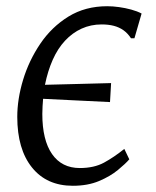

<svg xmlns="http://www.w3.org/2000/svg" viewBox="-20 -587 501 617"><path d="M214 10Q130 10 82.8 -48.8Q35.5 -107.5 35.5 -211.5Q35.5 -268.5 54.2 -330.5Q73 -392.5 109.5 -446.5Q146 -500.5 200 -533.8Q254 -567 324.5 -567Q342.5 -567 362.5 -564.2Q382.5 -561.5 401.8 -556.2Q421 -551 435 -543.5L412 -464H401Q390.5 -480 376.8 -489.8Q363 -499.5 345.8 -504Q328.5 -508.5 306.5 -508.5Q272 -508.5 242.2 -495Q212.5 -481.5 189 -456.2Q165.5 -431 149.5 -395Q133.5 -359 124.5 -314.5Q178 -316 231 -317.2Q284 -318.5 337 -320L333.5 -259Q280 -261.5 226 -264.2Q172 -267 118.5 -269.5Q117.5 -258 116.8 -246Q116 -234 116 -221Q116 -137 147.2 -92Q178.5 -47 236.5 -47Q282.5 -47 314.5 -64.5Q346.5 -82 379.5 -108.5L395.5 -75Q383.5 -61 359 -40.8Q334.5 -20.5 298.2 -5.2Q262 10 214 10Z"/></svg>

Font: Merriweather 20pt Light
Style: Italic
Weight: 300
Italic angle: -7.8°
Version: Version 2.101